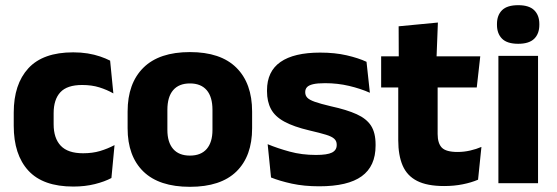

<svg xmlns="http://www.w3.org/2000/svg" viewBox="-20 -707 2148 741"><path d="M263 13Q146 13 89.5 -48.5Q33 -110 33 -221.5V-272.5Q33 -382 89.5 -443.5Q146 -505 262.5 -505Q292.5 -505 318.5 -500.8Q344.5 -496.5 366.5 -489Q388.5 -481.5 405 -473L417.5 -346.5Q393 -360.5 363.5 -369.8Q334 -379 297 -379Q239 -379 213 -351Q187 -323 187 -270V-227.5Q187 -173.5 214.5 -144.5Q242 -115.5 300.5 -115.5Q337 -115.5 366.2 -124.2Q395.5 -133 422 -147L410 -20Q384 -6 346 3.5Q308 13 263 13Z M713 14Q594 14 533.2 -45.2Q472.5 -104.5 472.5 -212V-276.5Q472.5 -385.5 533.5 -445.8Q594.5 -506 713 -506Q831.5 -506 892.2 -445.8Q953 -385.5 953 -276.5V-212Q953 -104.5 892.5 -45.2Q832 14 713 14ZM713 -106.5Q755.5 -106.5 777.8 -132.2Q800 -158 800 -205.5V-283Q800 -333 777.8 -359Q755.5 -385 713 -385Q670.5 -385 648.2 -359Q626 -333 626 -283V-205.5Q626 -158 648.2 -132.2Q670.5 -106.5 713 -106.5Z M1212 12Q1153.5 12 1106.5 1.8Q1059.5 -8.5 1026 -22L1013 -150.5Q1051.5 -134.5 1098.2 -121.8Q1145 -109 1199.5 -109Q1243 -109 1261.2 -118.2Q1279.5 -127.5 1279.5 -147V-149Q1279.5 -162.5 1270.2 -171.2Q1261 -180 1238.2 -187Q1215.5 -194 1174.5 -203.5Q1113 -218 1077 -237.8Q1041 -257.5 1025.8 -286.2Q1010.5 -315 1010.5 -354.5V-358.5Q1010.5 -431.5 1062.5 -467.8Q1114.5 -504 1215.5 -504Q1272.5 -504 1318 -493.5Q1363.5 -483 1394.5 -468.5L1407.5 -349Q1371.5 -365 1327.2 -375.5Q1283 -386 1234.5 -386Q1205 -386 1188.2 -382Q1171.5 -378 1164.8 -370.5Q1158 -363 1158 -352V-350.5Q1158 -338.5 1166 -330Q1174 -321.5 1195.2 -314Q1216.5 -306.5 1256.5 -297Q1318.5 -283.5 1356.5 -266.2Q1394.5 -249 1412 -221.8Q1429.5 -194.5 1429.5 -149.5V-145Q1429.5 -65.5 1376 -26.8Q1322.5 12 1212 12Z M1694 11Q1628.5 11 1589.8 -8.8Q1551 -28.5 1534 -68Q1517 -107.5 1517 -165.5V-440H1669V-190Q1669 -154 1685.2 -137.2Q1701.5 -120.5 1746 -120.5Q1770.5 -120.5 1794.5 -126Q1818.5 -131.5 1838 -140L1825 -13.5Q1799.5 -2.5 1766.2 4.2Q1733 11 1694 11ZM1451 -369.5V-489.5H1833.5L1820 -369.5ZM1519 -478.5 1518.5 -605.5 1670 -620 1664.5 -478.5Z M1903.5 0V-491.5H2056.5V0ZM1980 -538Q1937 -538 1917.5 -557.8Q1898 -577.5 1898 -611V-614.5Q1898 -648 1917.5 -667.5Q1937 -687 1980 -687Q2022 -687 2041.8 -667.5Q2061.5 -648 2061.5 -614.5V-611Q2061.5 -577 2041.8 -557.5Q2022 -538 1980 -538Z"/></svg>

Font: Anek Gurmukhi Medium
Style: Bold
Weight: 700
Version: Version 1.003